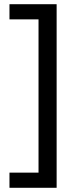

<svg xmlns="http://www.w3.org/2000/svg" viewBox="-20 -734 369 912"><path d="M25 86H163V-642H25V-714H249V158H25Z"/></svg>

Font: Noto Sans Ugaritic
Style: Regular
Weight: 400
Designer: Monotype Design Team
Foundry: Monotype Imaging Inc.
Version: Version 2.001; ttfautohint (v1.8.4.7-5d5b)